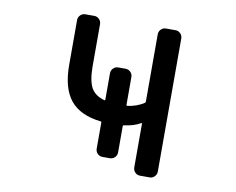

<svg xmlns="http://www.w3.org/2000/svg" viewBox="-79 -858 1158 941"><g transform="rotate(10 500.0 -388.0)"><path d="M547.9 -351.6Q547.9 -347.7 552.7 -347.7Q598.6 -353.5 634.8 -377Q638.7 -379.9 638.7 -384.8V-718.8Q638.7 -733.4 648.9 -743.7Q659.2 -753.9 673.8 -753.9H721.7Q735.4 -753.9 745.6 -743.7Q755.9 -733.4 755.9 -718.8V-56.6Q755.9 -42 745.6 -31.7Q735.4 -21.5 721.7 -21.5H672.9Q659.2 -21.5 648.9 -31.7Q638.7 -42 638.7 -56.6V-273.4Q638.7 -278.3 634.8 -276.4Q601.6 -256.8 552.7 -251Q547.9 -250 547.9 -246.1V-115.2Q547.9 -100.6 537.6 -90.3Q527.3 -80.1 512.7 -80.1H475.6Q461.9 -80.1 451.7 -90.3Q441.4 -100.6 441.4 -115.2V-246.1Q441.4 -250 437.5 -250Q334 -261.7 286.1 -320.3Q237.3 -379.9 237.3 -496.1V-718.8Q237.3 -733.4 247.6 -743.7Q257.8 -753.9 272.5 -753.9H317.4Q331.1 -753.9 341.3 -743.7Q351.6 -733.4 351.6 -718.8V-509.8Q351.6 -436.5 372.1 -400.4Q392.6 -367.2 437.5 -355.5Q441.4 -354.5 441.4 -359.4V-490.2Q441.4 -504.9 451.7 -515.1Q461.9 -525.4 475.6 -525.4H512.7Q527.3 -525.4 537.6 -515.1Q547.9 -504.9 547.9 -490.2Z"/></g></svg>

Font: Gen Jyuu Gothic L Monospace Medium
Style: Regular
Weight: 500
Designer: [Source Han Sans]
Ryoko NISHIZUKA  (kana & ideographs); Paul D. Hunt (Latin, Greek & Cyrillic); Wenlong ZHANG  (bopomofo
Version: Version 1.002.20150607